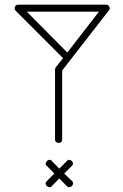

<svg xmlns="http://www.w3.org/2000/svg" viewBox="-20 -771 524 819"><path d="M43.9 -742.2C43 -739.7 42.5 -737.8 42.5 -735.4C42.5 -731.9 43.9 -728.5 46.9 -725.1L249 -522.9L217.8 -483.9C215.8 -481.4 214.8 -478.5 214.8 -475.1V-176.8C214.8 -167 219.7 -162.1 230 -161.6C240.2 -161.6 245.1 -166.5 245.1 -176.8V-470.2L444.8 -727.1C447.3 -729.5 448.2 -732.4 448.2 -735.4C448.2 -737.8 447.8 -740.2 446.3 -742.7C443.4 -748 439 -751 433.1 -751H58.1C51.3 -751 46.4 -748 43.9 -742.2ZM401.9 -721.2 267.1 -546.9 94.2 -721.2ZM174.3 12.2C175.3 22.9 192.4 34.7 201.2 22.9L232.9 -9.8L265.1 22.9C268.6 26.4 272 27.8 275.4 27.8C288.1 26.9 298.3 9.8 287.1 1L253.9 -30.8L286.1 -63C289.6 -66.4 291.5 -70.3 291.5 -73.7C290.5 -84.5 274.4 -96.7 265.1 -84L232.9 -51.8L201.2 -84C189.9 -101.1 163.1 -73.7 180.2 -63L211.9 -30.8L180.2 1C176.3 4.9 174.3 8.8 174.3 12.2Z"/></svg>

Font: Nemoy
Style: Light
Weight: 300
Designer: BSozoo
Foundry: BSozoo
Version: Version 001.000